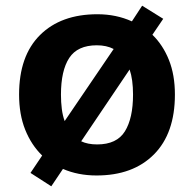

<svg xmlns="http://www.w3.org/2000/svg" viewBox="-20 -606 682 674"><path d="M594 -274Q594 -138 520.5 -64Q447 10 319 10Q254 10 201 -13L160 48L87 1L128 -60Q90 -97 68.5 -150.5Q47 -204 47 -274Q47 -410 120.5 -483Q194 -556 322 -556Q388 -556 443 -531L479 -586L553 -540L515 -484Q552 -448 573 -395.5Q594 -343 594 -274ZM194 -274Q194 -247 197 -223.5Q200 -200 207 -181L379 -434Q354 -447 320 -447Q252 -447 223 -402.5Q194 -358 194 -274ZM447 -274Q447 -327 435 -362L265 -110Q288 -99 321 -99Q390 -99 418.5 -145Q447 -191 447 -274Z"/></svg>

Font: Noto Sans Meetei Mayek
Style: Bold
Weight: 700
Designer: Monotype Design Team and Neelakash Kshetrimayum
Foundry: Monotype Imaging Inc.
Version: Version 2.002; ttfautohint (v1.8.4.7-5d5b)